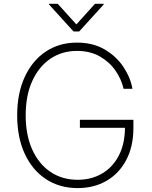

<svg xmlns="http://www.w3.org/2000/svg" viewBox="-20 -956 780 986"><path d="M614.7 -500Q603.7 -549 572.8 -593.6Q541.9 -638.1 492.2 -666.4Q442.5 -694.6 375 -694.6Q297.9 -694.6 238.5 -654.1Q179 -613.6 145.4 -539.4Q111.9 -465.2 111.9 -363.6Q111.9 -263.1 145.2 -188.7Q178.6 -114.3 238.8 -73.5Q299 -32.7 378.9 -32.7Q449.2 -32.7 503.9 -64.6Q558.6 -96.6 589.8 -156.4Q621.1 -216.3 621.8 -299.7H390.3V-340.9H665.1V-299.7Q665.1 -203.5 628.2 -134.1Q591.3 -64.6 526.8 -27.3Q462.4 9.9 378.9 9.9Q285.2 9.9 215.2 -36.6Q145.2 -83.1 106.7 -167.1Q68.2 -251.1 68.2 -363.6Q68.2 -476.6 106.9 -560.5Q145.6 -644.5 214.7 -690.9Q283.7 -737.2 375 -737.2Q457.4 -737.2 517.4 -702.1Q577.4 -666.9 613.6 -612.6Q649.9 -558.2 660.2 -500ZM276.6 -936.4 372.2 -830.6 467.7 -936.4H512.4V-932.9L386.7 -794.4H357.6L231.9 -932.9V-936.4Z"/></svg>

Font: Inter Extra Light BETA
Style: Regular
Weight: 200
Designer: Rasmus Andersson
Foundry: rsms
Version: Version 3.011;git-f93a4a705